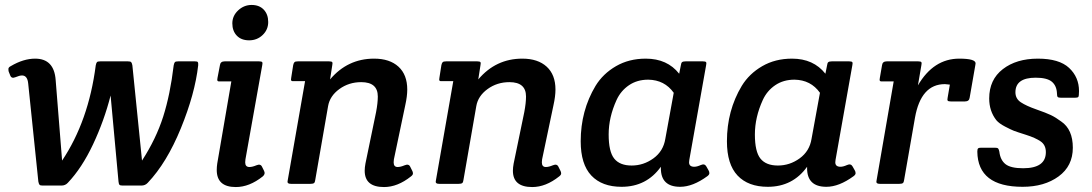

<svg xmlns="http://www.w3.org/2000/svg" viewBox="-20 -743 4415 776"><path d="M122 -506Q199 -506 205 -419L231 -94Q338 -254 367 -479Q369 -489 372 -492Q375 -495 385 -495H497Q507 -495 510 -492Q513 -489 515 -479L554 -94Q611 -182 639.5 -271.5Q668 -361 682 -479Q684 -489 687 -492Q690 -495 700 -495H768Q777 -495 779 -492.5Q781 -490 781 -486Q781 -482 781 -479Q768 -364 711 -224.5Q654 -85 577 -4Q567 7 551 7H476Q466 7 463 4Q460 1 459 -9L427 -357Q401 -255 356 -159.5Q311 -64 254 -4Q244 7 228 7H153Q143 7 140 4Q137 1 135 -9L94 -405Q91 -438 69 -438Q59 -438 42.5 -431Q26 -424 21 -439L15 -454Q14 -458 14 -464.5Q14 -471 24 -476Q75 -506 122 -506Z M888 -495H1027Q1037 -495 1039.5 -492Q1042 -489 1040 -480L972 -99Q971 -92 971 -87Q971 -68 988 -68Q1000 -68 1016.5 -75Q1033 -82 1039 -69L1047 -53Q1054 -40 1042 -30Q988 13 933 13Q856 13 856 -56Q856 -68 858 -82L915 -414H872Q862 -413 859.5 -416Q857 -419 859 -428L869 -480Q871 -495 888 -495ZM1064 -654Q1064 -623 1041.5 -601.5Q1019 -580 987 -580Q955 -580 937 -599Q919 -618 919 -648.5Q919 -679 942.5 -701Q966 -723 997 -723Q1028 -723 1046 -704Q1064 -685 1064 -654Z M1156 0Q1142 0 1142 -8Q1142 -11 1143 -15L1213 -415H1170Q1160 -414 1157.5 -417Q1155 -420 1157 -429L1165 -480Q1167 -489 1170.5 -492Q1174 -495 1184 -495H1310Q1320 -495 1322.5 -492Q1325 -489 1323 -480L1314 -422Q1385 -506 1492 -506Q1555 -506 1590.5 -473.5Q1626 -441 1626 -381Q1626 -354 1618 -318L1572 -99Q1571 -92 1571 -87Q1571 -68 1587 -68Q1599 -68 1615.5 -75Q1632 -82 1638 -69L1646 -53Q1649 -48 1649 -42Q1649 -36 1641 -30Q1587 13 1532 13Q1454 13 1454 -53Q1454 -66 1457 -82L1500 -290Q1507 -327 1507 -353Q1507 -411 1440 -411Q1390 -411 1351.5 -383Q1313 -355 1306 -314L1254 -15Q1253 -6 1249 -3Q1245 0 1235 0Z M1755 0Q1741 0 1741 -8Q1741 -11 1742 -15L1812 -415H1769Q1759 -414 1756.5 -417Q1754 -420 1756 -429L1764 -480Q1766 -489 1769.5 -492Q1773 -495 1783 -495H1909Q1919 -495 1921.5 -492Q1924 -489 1922 -480L1913 -422Q1984 -506 2091 -506Q2154 -506 2189.5 -473.5Q2225 -441 2225 -381Q2225 -354 2217 -318L2171 -99Q2170 -92 2170 -87Q2170 -68 2186 -68Q2198 -68 2214.5 -75Q2231 -82 2237 -69L2245 -53Q2248 -48 2248 -42Q2248 -36 2240 -30Q2186 13 2131 13Q2053 13 2053 -53Q2053 -66 2056 -82L2099 -290Q2106 -327 2106 -353Q2106 -411 2039 -411Q1989 -411 1950.5 -383Q1912 -355 1905 -314L1853 -15Q1852 -6 1848 -3Q1844 0 1834 0Z M2751 -495H2821Q2831 -495 2833.5 -492Q2836 -489 2834 -480L2766 -97Q2765 -92 2765 -87Q2765 -69 2786 -69Q2797 -69 2812.5 -76Q2828 -83 2835 -70L2844 -54Q2847 -49 2847 -43Q2847 -37 2839 -31Q2780 12 2729 12Q2651 12 2651 -63Q2651 -66 2651 -69Q2593 12 2492 12Q2413 12 2370 -33.5Q2327 -79 2327 -172Q2327 -296 2387 -396Q2417 -445 2469.5 -475.5Q2522 -506 2590 -506Q2677 -506 2725 -445L2732 -480Q2733 -489 2737 -492Q2741 -495 2751 -495ZM2703 -368Q2666 -420 2600 -421Q2555 -421 2522 -398.5Q2489 -376 2472 -339Q2440 -269 2440 -199.5Q2440 -130 2462.5 -102Q2485 -74 2533 -74Q2581 -74 2621 -103Q2661 -132 2669 -182Z M3342 -495H3412Q3422 -495 3424.5 -492Q3427 -489 3425 -480L3357 -97Q3356 -92 3356 -87Q3356 -69 3377 -69Q3388 -69 3403.5 -76Q3419 -83 3426 -70L3435 -54Q3438 -49 3438 -43Q3438 -37 3430 -31Q3371 12 3320 12Q3242 12 3242 -63Q3242 -66 3242 -69Q3184 12 3083 12Q3004 12 2961 -33.5Q2918 -79 2918 -172Q2918 -296 2978 -396Q3008 -445 3060.5 -475.5Q3113 -506 3181 -506Q3268 -506 3316 -445L3323 -480Q3324 -489 3328 -492Q3332 -495 3342 -495ZM3294 -368Q3257 -420 3191 -421Q3146 -421 3113 -398.5Q3080 -376 3063 -339Q3031 -269 3031 -199.5Q3031 -130 3053.5 -102Q3076 -74 3124 -74Q3172 -74 3212 -103Q3252 -132 3260 -182Z M3536 0Q3522 0 3522 -8Q3522 -11 3523 -15L3592 -414H3549Q3539 -413 3536.5 -416Q3534 -419 3536 -428L3545 -480Q3547 -495 3564 -495H3691Q3701 -495 3703.5 -492Q3706 -489 3704 -480L3690 -398Q3753 -506 3857 -506Q3923 -506 3923 -487Q3923 -484 3922 -480L3899 -348Q3897 -333 3880 -333H3823Q3813 -333 3810.5 -336Q3808 -339 3810 -348L3819 -401Q3805 -403 3799 -403Q3702 -403 3678 -267L3634 -15Q3633 -6 3629 -3Q3625 0 3615 0Z M4115 -63Q4207 -63 4207 -128Q4207 -157 4186 -171.5Q4165 -186 4127 -198Q4089 -210 4077.5 -214.5Q4066 -219 4042 -231.5Q4018 -244 4007 -257Q3978 -294 3978 -345Q3978 -421 4033 -463.5Q4088 -506 4174.5 -506Q4261 -506 4301 -468.5Q4341 -431 4341 -375Q4341 -354 4338 -351Q4335 -348 4325 -348H4268Q4258 -348 4255 -351Q4252 -354 4252 -364Q4251 -396 4231.5 -412.5Q4212 -429 4166 -429Q4084 -429 4084 -370Q4084 -344 4106 -329.5Q4128 -315 4168 -301Q4208 -287 4227 -278Q4246 -269 4269 -252Q4316 -220 4316 -146Q4316 -72 4258.5 -30Q4201 12 4113 12Q3932 12 3930 -130Q3930 -140 3933 -143Q3936 -146 3945 -146H4001Q4011 -146 4014 -143Q4017 -140 4019 -130Q4023 -96 4044 -79.5Q4065 -63 4115 -63Z"/></svg>

Font: Crete Round
Style: Italic
Weight: 400
Designer: Veronika Burian
Foundry: TypeTogether
Version: Version 1.001; ttfautohint (v1.6)